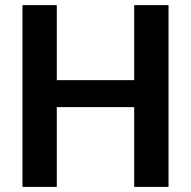

<svg xmlns="http://www.w3.org/2000/svg" viewBox="-20 -731 748 751"><path d="M202.1 -710.9V-417.5H504.9V-710.9H639.2V0H504.9V-312H202.1V0H67.9V-710.9Z"/></svg>

Font: Vazirmatn RD UI FD SemiBold
Style: Regular
Weight: 600
Designer: Saber Rastikerdar
Foundry: Saber Rastikerdar
Version: Version 33.003